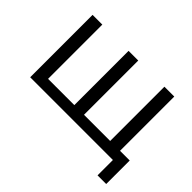

<svg xmlns="http://www.w3.org/2000/svg" viewBox="-133 -790 1173 1173"><g transform="rotate(45 453.5 -203.0)"><path d="M802.6 0H87.9V-539.1H172V-70.3H398.8V-539.1H482.5V-70.3H708.6V-539.1H793.7V-70.3H877.4V132.8H802.6Z"/></g></svg>

Font: Min Sans VF VF
Style: Regular
Weight: 400
Designer: Jinseong-Kim, NotoSansCJK, Nunito
Foundry: Jinseong-Kim
Version: Version 1.420;Glyphs 3.1.2 (3151)